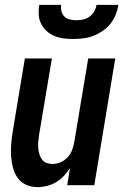

<svg xmlns="http://www.w3.org/2000/svg" viewBox="-20 -760 515 788"><path d="M134 8Q109 8 87.5 -1.5Q66 -11 52.5 -30Q39 -49 33 -72.5Q27 -96 25.5 -120Q24 -144 26 -169Q28 -194 32 -219L82 -520H193L140 -204Q138 -191 137 -178Q136 -165 137 -152.5Q138 -140 141.5 -128Q145 -116 152 -106Q159 -96 170.5 -91.5Q182 -87 195 -87Q212 -87 228.5 -94Q245 -101 257.5 -114.5Q270 -128 276 -144.5Q282 -161 285 -178L342 -520H453L367 0H256L267 -70Q256 -53 242 -38Q228 -23 210.5 -12.5Q193 -2 173 3Q153 8 134 8ZM280 -600Q260 -600 240.5 -602.5Q221 -605 203 -612.5Q185 -620 171 -633Q157 -646 148.5 -663Q140 -680 139 -700Q138 -720 141 -740H231Q229 -726 232.5 -713Q236 -700 245 -691.5Q254 -683 267 -680Q280 -677 293 -677Q307 -677 321 -680Q335 -683 347 -691.5Q359 -700 366.5 -713Q374 -726 376 -740H466Q463 -720 455 -700Q447 -680 433.5 -663Q420 -646 401 -633Q382 -620 362 -612.5Q342 -605 321.5 -602.5Q301 -600 280 -600Z"/></svg>

Font: Iosevka QP
Style: Bold Italic
Weight: 700
Italic angle: -9°
Designer: Belleve Invis
Foundry: Belleve Invis
Version: Version 20.0.0; ttfautohint (v1.8.4)